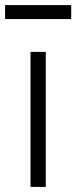

<svg xmlns="http://www.w3.org/2000/svg" viewBox="-54 -735 300 755"><path d="M66 0V-531H126V0ZM-34 -660V-715H226V-660Z"/></svg>

Font: Plus Jakarta Sans Light
Style: Regular
Weight: 300
Designer: Gumpita Rahayu
Foundry: Tokotype
Version: Version 2.006; ttfautohint (v1.8.4.7-5d5b)